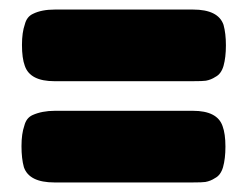

<svg xmlns="http://www.w3.org/2000/svg" viewBox="-20 -424 518 402"><path d="M383 -254Q405 -254 411 -255Q422 -257 431 -263Q443 -269 448 -286Q453 -304 453 -329Q453 -354 448 -372Q437 -404 384 -404H95Q67 -404 49 -395Q36 -389 32 -373Q26 -356 26 -330Q26 -302 32 -286Q43 -254 94 -254ZM383 -42Q404 -42 410 -43Q421 -45 430 -51Q442 -57 447 -74Q452 -92 452 -117Q452 -144 446 -160Q435 -192 384 -192H95Q68 -192 48 -183Q35 -177 31 -161Q25 -144 25 -118Q25 -92 30 -74Q41 -42 94 -42Z"/></svg>

Font: FredokaOneMacrons
Style: Regular
Weight: 500
Designer: ""
Foundry: ""
Version: ""